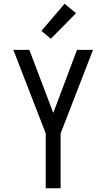

<svg xmlns="http://www.w3.org/2000/svg" viewBox="-20 -1000 565 1020"><path d="M223 0V-291L51 -735H136L263 -400L389 -735H474L302 -291V0ZM250 -794 200 -836 323 -980 384 -930Z"/></svg>

Font: Iosevka Pride
Style: Regular
Weight: 400
Monospace: yes
Designer: Belleve Invis
Foundry: Belleve Invis
Version: Version 30.3.1; ttfautohint (v1.8.4)